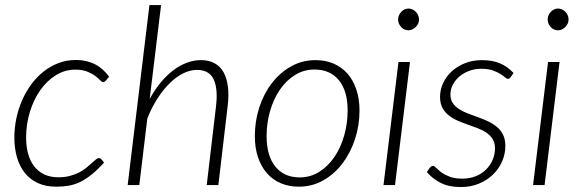

<svg xmlns="http://www.w3.org/2000/svg" viewBox="-20 -748 2340 776"><path d="M400.5 -91Q374 -61.5 350.2 -42.5Q326.5 -23.5 303.8 -12.5Q281 -1.5 257.5 2.5Q234 6.5 207.5 6.5Q164.5 6.5 132.8 -8.2Q101 -23 80 -49.5Q59 -76 48.5 -112.5Q38 -149 38 -192Q38 -231.5 46.2 -270.2Q54.5 -309 70 -344Q85.5 -379 107.5 -408.5Q129.5 -438 157 -459.5Q184.5 -481 216.8 -493.2Q249 -505.5 285.5 -505.5Q310 -505.5 329.8 -500.8Q349.5 -496 366 -487.2Q382.5 -478.5 396 -466Q409.5 -453.5 421 -438L407 -421.5Q402.5 -416 396.5 -416Q391.5 -416 384.2 -424Q377 -432 364.8 -441.2Q352.5 -450.5 333 -458.5Q313.5 -466.5 284 -466.5Q242 -466.5 205.8 -444Q169.5 -421.5 142.8 -383.5Q116 -345.5 100.8 -295.8Q85.5 -246 85.5 -192Q85.5 -157.5 93.2 -128Q101 -98.5 117.2 -77Q133.5 -55.5 158 -43.5Q182.5 -31.5 216 -31.5Q242.5 -31.5 263.5 -37.2Q284.5 -43 300.8 -51.5Q317 -60 329.2 -70.2Q341.5 -80.5 351 -89Q360.5 -97.5 367.2 -103.2Q374 -109 379.5 -109Q385 -109 390 -104L400.5 -91Z M585 -348Q605 -385 629.2 -414.2Q653.5 -443.5 680.2 -463.8Q707 -484 735.2 -494.5Q763.5 -505 791.5 -505Q824 -505 847 -492.5Q870 -480 883.5 -456Q897 -432 901.2 -397.2Q905.5 -362.5 900 -318L862.5 0H815.5L853 -318Q861.5 -389 843.5 -427.2Q825.5 -465.5 776 -465.5Q749 -465.5 721 -451.8Q693 -438 666.8 -412.5Q640.5 -387 617 -350.8Q593.5 -314.5 575.5 -269.5L543 0H496L584 -727.5H631Z M1191.5 -31Q1235 -31 1270.8 -53.8Q1306.5 -76.5 1332 -114.2Q1357.5 -152 1371.2 -200.8Q1385 -249.5 1385 -301Q1385 -381 1349.5 -424Q1314 -467 1251 -467Q1207.5 -467 1171.8 -444.5Q1136 -422 1110.8 -384.8Q1085.5 -347.5 1071.5 -299Q1057.5 -250.5 1057.5 -198Q1057.5 -118.5 1092.8 -74.8Q1128 -31 1191.5 -31ZM1187.5 6.5Q1147.5 6.5 1114.8 -7.5Q1082 -21.5 1058.8 -48Q1035.5 -74.5 1022.8 -112.2Q1010 -150 1010 -198Q1010 -258.5 1028 -314Q1046 -369.5 1078.8 -412Q1111.5 -454.5 1156.5 -479.8Q1201.5 -505 1255.5 -505Q1295.5 -505 1328.2 -491Q1361 -477 1384.2 -450.5Q1407.5 -424 1420.2 -386.2Q1433 -348.5 1433 -301.5Q1433 -241 1414.8 -185.5Q1396.5 -130 1364 -87.2Q1331.5 -44.5 1286.5 -19Q1241.5 6.5 1187.5 6.5Z M1637 -497.5 1576.5 0H1530L1590.5 -497.5ZM1673.5 -669Q1673.5 -660 1669.8 -652.2Q1666 -644.5 1660 -638.5Q1654 -632.5 1646.2 -629Q1638.5 -625.5 1630.5 -625.5Q1622 -625.5 1614.5 -629Q1607 -632.5 1601.5 -638.5Q1596 -644.5 1592.5 -652.2Q1589 -660 1589 -669Q1589 -678 1592.5 -686Q1596 -694 1601.8 -700.2Q1607.5 -706.5 1615 -710Q1622.5 -713.5 1631 -713.5Q1639 -713.5 1646.8 -710Q1654.5 -706.5 1660.5 -700.5Q1666.5 -694.5 1670 -686.2Q1673.5 -678 1673.5 -669Z M2044 -436.5Q2040 -429.5 2033 -429.5Q2028 -429.5 2020.8 -435.8Q2013.5 -442 2001.2 -449.8Q1989 -457.5 1970.5 -463.8Q1952 -470 1924.5 -470Q1899 -470 1876.2 -461.5Q1853.5 -453 1836.8 -438.8Q1820 -424.5 1810.2 -405.8Q1800.5 -387 1800.5 -366Q1800.5 -345.5 1810 -331.5Q1819.5 -317.5 1835.2 -307.2Q1851 -297 1870.8 -289.5Q1890.5 -282 1911.5 -274.5Q1932.5 -267 1952.2 -257.8Q1972 -248.5 1987.8 -235.5Q2003.5 -222.5 2013 -203.8Q2022.5 -185 2022.5 -158.5Q2022.5 -126.5 2009.8 -96.5Q1997 -66.5 1973.2 -43.2Q1949.5 -20 1916.2 -6Q1883 8 1842 8Q1794 8 1761.2 -8.8Q1728.5 -25.5 1705 -52.5L1717 -69.5Q1722.5 -77.5 1730.5 -77.5Q1735.5 -77.5 1743 -69.5Q1750.5 -61.5 1763.5 -51.8Q1776.5 -42 1797 -34Q1817.5 -26 1848.5 -26Q1878.5 -26 1902.8 -35.8Q1927 -45.5 1944.2 -62.5Q1961.5 -79.5 1971 -101.8Q1980.5 -124 1980.5 -149Q1980.5 -171 1971 -186Q1961.5 -201 1945.8 -211.8Q1930 -222.5 1910.2 -230Q1890.5 -237.5 1869.5 -244.8Q1848.5 -252 1828.8 -260.8Q1809 -269.5 1793.2 -282Q1777.5 -294.5 1768 -312.5Q1758.5 -330.5 1758.5 -356.5Q1758.5 -385.5 1771 -412.2Q1783.5 -439 1806 -459.8Q1828.5 -480.5 1859.8 -492.8Q1891 -505 1928 -505Q1970 -505 2000.8 -492Q2031.5 -479 2055.5 -453Z M2241.5 -497.5 2181 0H2134.5L2195 -497.5ZM2278 -669Q2278 -660 2274.2 -652.2Q2270.5 -644.5 2264.5 -638.5Q2258.5 -632.5 2250.8 -629Q2243 -625.5 2235 -625.5Q2226.5 -625.5 2219 -629Q2211.5 -632.5 2206 -638.5Q2200.5 -644.5 2197 -652.2Q2193.5 -660 2193.5 -669Q2193.5 -678 2197 -686Q2200.5 -694 2206.2 -700.2Q2212 -706.5 2219.5 -710Q2227 -713.5 2235.5 -713.5Q2243.5 -713.5 2251.2 -710Q2259 -706.5 2265 -700.5Q2271 -694.5 2274.5 -686.2Q2278 -678 2278 -669Z"/></svg>

Font: Lato 2
Style: Italic
Weight: 300
Italic angle: -7°
Designer: Lukasz Dziedzic with Adam Twardoch and Botio Nikoltchev
Foundry: tyPoland Lukasz Dziedzic
Version: Version 2.015; 2015-08-06; http://www.latofonts.com/